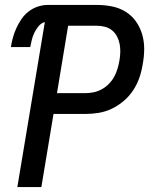

<svg xmlns="http://www.w3.org/2000/svg" viewBox="-20 -755 640 775"><path d="M50 0 161 -666Q146 -662 135.5 -649Q125 -636 118.5 -622.5Q112 -609 108.5 -594.5Q105 -580 102 -565H24Q27 -585 32.5 -604.5Q38 -624 46.5 -642.5Q55 -661 67 -678.5Q79 -696 96 -709Q113 -722 133 -728.5Q153 -735 172 -735H372Q403 -735 432.5 -729Q462 -723 486.5 -708Q511 -693 528 -669.5Q545 -646 553.5 -617.5Q562 -589 562 -558Q562 -527 556 -496Q552 -469 543 -442.5Q534 -416 518.5 -392Q503 -368 480.5 -348.5Q458 -329 432 -316.5Q406 -304 378.5 -299.5Q351 -295 324 -295H196L147 0ZM210 -379H324Q341 -379 358 -382.5Q375 -386 390.5 -394.5Q406 -403 419 -416Q432 -429 440.5 -444.5Q449 -460 454 -476.5Q459 -493 462 -510Q465 -527 465.5 -544Q466 -561 463 -577Q460 -593 452.5 -607.5Q445 -622 433 -632Q421 -642 405 -646.5Q389 -651 372 -651H255Z"/></svg>

Font: Iosevka SS04 Medium Extended
Style: Italic
Weight: 500
Width: 7
Italic angle: -9°
Monospace: yes
Designer: Belleve Invis
Foundry: Belleve Invis
Version: Version 19.0.0; ttfautohint (v1.8.4)